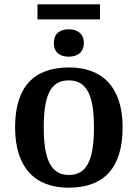

<svg xmlns="http://www.w3.org/2000/svg" viewBox="-20 -861 639 891"><path d="M154 -771H444V-841H154ZM299 -598C337 -598 369 -616 369 -661C369 -707 337 -725 299 -725C260 -725 230 -707 230 -661C230 -616 260 -598 299 -598ZM298 10C463 10 549 -82 549 -270C549 -457 455 -548 301 -548C136 -548 50 -457 50 -270C50 -82 144 10 298 10ZM300 -49C214 -49 183 -125 183 -270C183 -415 213 -488 299 -488C385 -488 416 -415 416 -270C416 -125 386 -49 300 -49Z"/></svg>

Font: Noto Serif SemiBold
Style: Regular
Weight: 600
Designer: Monotype Design Team
Foundry: Monotype Imaging Inc.
Version: Version 2.013